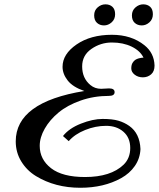

<svg xmlns="http://www.w3.org/2000/svg" viewBox="-20 -867 744 899"><path d="M490.7 -453.1Q516.6 -453.1 516.6 -435.5Q516.6 -418 489.7 -418Q419.4 -418 357.2 -396Q294.9 -374 253.9 -339.8Q212.9 -305.7 189.5 -264.6Q166 -223.6 166 -184.1Q166 -120.6 219.2 -79.3Q272.5 -38.1 377.9 -38.1Q498.5 -38.1 558.6 -95.7Q589.8 -126 589.8 -174.1Q589.8 -222.2 558.1 -250Q526.4 -277.8 476.8 -277.8Q427.2 -277.8 378.7 -258.3Q330.1 -238.8 301.8 -206.1L274.9 -230Q303.2 -266.1 358.9 -288.1Q414.6 -310.1 460.4 -310.1Q506.3 -310.1 534.4 -301.8Q562.5 -293.5 585.4 -277.3Q634.8 -242.2 637.7 -168.9Q635.7 -125 611.3 -89.8Q586.9 -54.7 546.9 -32.7Q465.8 12.2 356 12.2Q238.3 12.2 148.4 -42.5Q105.5 -68.8 79.6 -111.1Q53.7 -153.3 53.7 -205.1Q53.7 -388.7 375 -440.9Q320.8 -459.5 296.9 -490.2Q272.9 -521 272.9 -554.2Q272.9 -613.8 338.6 -658.9Q404.3 -704.1 503.9 -704.1Q595.2 -704.1 656.2 -655.3Q701.7 -619.1 703.6 -560.1Q703.6 -532.7 687.5 -518.8Q671.4 -504.9 648.9 -504.9Q626.5 -504.9 610.6 -517.3Q594.7 -529.8 594.7 -546.4Q594.7 -563 600.6 -572.5Q606.4 -582 613.5 -586.7Q620.6 -591.3 629.9 -593.8Q643.6 -597.2 651.9 -597.2Q636.2 -629.4 596.4 -648.7Q556.6 -668 503.9 -668Q451.2 -668 408 -637.9Q364.7 -607.9 364.7 -556.2Q364.7 -500.5 403.3 -468.8Q424.3 -451.2 453.6 -451.2ZM473.6 -846.7Q493.7 -846.7 506.3 -835.2Q519 -823.7 519 -800.3Q519 -776.9 502.9 -762.5Q486.8 -748 467 -748Q447.3 -748 434.1 -760Q420.9 -772 420.9 -795.2Q420.9 -818.4 437.3 -832.5Q453.6 -846.7 473.6 -846.7ZM650.6 -846.7Q670.4 -846.7 683.1 -835.2Q695.8 -823.7 695.8 -800.3Q695.8 -776.9 679.7 -762.5Q663.6 -748 643.8 -748Q624 -748 610.8 -760Q597.7 -772 597.7 -794.9Q597.7 -817.9 614.3 -832.3Q630.9 -846.7 650.6 -846.7Z"/></svg>

Font: Niconne
Style: Regular
Weight: 400
Designer: Vernon Adams
Foundry: Vernon Adams
Version: Version 1.002